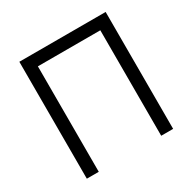

<svg xmlns="http://www.w3.org/2000/svg" viewBox="-161 -872 1014 1024"><g transform="rotate(-30 346.0 -360.0)"><path d="M87.5 0V-720H619V0H545.5V-649.5H161V0Z"/></g></svg>

Font: Vela Sans
Style: Regular
Weight: 400
Designer: Principal design: Mikhail Sharanda - project Manrope.
Design modification: Ravid Balaliev
Foundry: Mikhail Sharanda
Version: Version 1.001